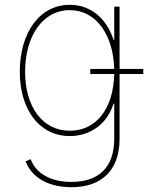

<svg xmlns="http://www.w3.org/2000/svg" viewBox="-20 -574 644 810"><path d="M281.2 215.8C407.2 215.8 484.4 146 484.4 11.7V-261.7H584.5V-283.2H484.4V-545.9H461.9V-406.2H459C429.2 -497.1 362.3 -553.7 274.4 -553.7C145 -553.7 63.5 -433.1 63.5 -271.5C63.5 -110.8 146.5 0 274.4 0C355 0 430.2 -45.4 459 -136.7H461.9V11.7C461.9 133.8 395 193.4 281.2 193.4C199.2 193.4 133.8 162.1 109.4 97.7L87.9 106.4C115.7 179.2 189.5 215.8 281.2 215.8ZM274.4 -22.5C159.2 -22.5 85.9 -123.5 85.9 -271.5C85.9 -418.9 158.2 -531.2 274.4 -531.2C387.2 -531.2 458 -424.8 461.9 -283.2H360.8V-261.7H461.9C458.5 -114.3 385.3 -22.5 274.4 -22.5Z"/></svg>

Font: Raveo Thin
Style: Regular
Weight: 100
Designer: Jakub Foglar, Rasmus Andersson (Inter)
Foundry: Jakubfoglar.com
Version: Version 1.100;Glyphs 3.2.3 (3260)